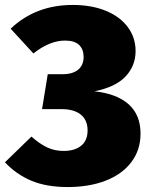

<svg xmlns="http://www.w3.org/2000/svg" viewBox="-30 -736 603 776"><path d="M-10 -80 97 -184Q131 -154 161 -140Q191 -126 227 -126Q272 -126 298 -147Q324 -168 324 -209Q324 -250 297 -272.5Q270 -295 217 -295H140L163 -436H221Q264 -436 286 -454.5Q308 -473 308 -506Q308 -536 290 -554Q272 -572 233 -572Q171 -572 105 -520L13 -620Q114 -716 264 -716Q340 -716 397.5 -692.5Q455 -669 486.5 -626.5Q518 -584 518 -530Q518 -470 477.5 -427Q437 -384 352 -367Q443 -357 490.5 -314Q538 -271 538 -196Q538 -130 501 -81Q464 -32 397.5 -6Q331 20 243 20Q158 20 97 -5.5Q36 -31 -10 -80Z"/></svg>

Font: FiraGO Heavy
Style: Regular
Weight: 900
Designer: bBox Type
Foundry: bBox Type GmbH
Version: Version 1.001